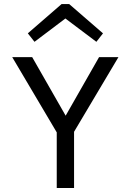

<svg xmlns="http://www.w3.org/2000/svg" viewBox="-20 -941 654 961"><path d="M332.2 -320.7 295.7 -224.9 41.2 -655H141.1ZM264 -302.9H350.7V0H264ZM285.8 -322 475.8 -655H572.8L319.7 -229.3ZM119.3 -774.1 288.3 -920.7H315.9L319 -857.3L152.7 -731.7ZM495.5 -774.1 462.4 -731.7 295.5 -857.3 298.5 -920.7H326.2Z"/></svg>

Font: Intel One Mono Light
Style: Regular
Weight: 300
Monospace: yes
Designer: Fred Shallcrass
Foundry: Frere-Jones Type LLC
Version: Version 1.004